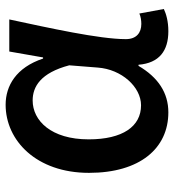

<svg xmlns="http://www.w3.org/2000/svg" viewBox="12 -616 618 682"><g transform="rotate(-90 321.0 -275.0)"><path d="M263 14C332 14 387 -22 428 -92H432C438 -18 482 14 551 14C587 14 613 6 630 -2L614 -89C603 -84 589 -82 577 -82C546 -82 523 -99 523 -137C523 -231 563 -411 593 -551H479L458 -431H454C422 -527 357 -564 290 -564C163 -564 48 -455 48 -268C48 -87 135 14 263 14ZM288 -83C213 -83 167 -148 167 -269C167 -403 234 -468 305 -468C354 -468 403 -440 430 -338L422 -237C416 -152 353 -83 288 -83Z"/></g></svg>

Font: Noto Sans JP Medium
Style: Regular
Weight: 500
Designer: Ryoko NISHIZUKA 西塚涼子 (kana, bopomofo & ideographs); Paul D. Hunt (Latin, Greek & Cyrillic); Sandoll Communications 산돌커뮤니
Foundry: Adobe
Version: Version 2.004;hotconv 1.0.118;makeotfexe 2.5.65603